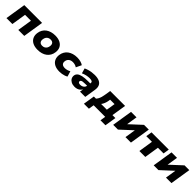

<svg xmlns="http://www.w3.org/2000/svg" viewBox="548 -2382 4388 4388"><g transform="rotate(45 2742.0 -188.5)"><path d="M36 0 115 -498H690L612 0H419L475 -353H284L228 0Z M1052 11Q953 11 888 -23Q823 -57 794.5 -117Q766 -177 776 -254Q784 -316 811.5 -363.5Q839 -411 883 -443.5Q927 -476 984 -492.5Q1041 -509 1107 -509Q1206 -509 1271 -475Q1336 -441 1364.5 -381.5Q1393 -322 1382 -244Q1375 -183 1347 -135Q1319 -87 1275.5 -54.5Q1232 -22 1175 -5.5Q1118 11 1052 11ZM1061 -129Q1099 -129 1127 -144.5Q1155 -160 1172.5 -188.5Q1190 -217 1194 -255Q1201 -308 1176 -338Q1151 -368 1097 -368Q1060 -368 1032 -353Q1004 -338 987 -310Q970 -282 965 -243Q958 -190 983 -159.5Q1008 -129 1061 -129Z M1755 11Q1659 11 1595 -22.5Q1531 -56 1502.5 -116Q1474 -176 1484 -254Q1492 -314 1519 -361.5Q1546 -409 1589.5 -441.5Q1633 -474 1690.5 -491.5Q1748 -509 1818 -509Q1878 -509 1931 -494.5Q1984 -480 2015 -456L1952 -324Q1927 -343 1892.5 -353Q1858 -363 1823 -363Q1790 -363 1764 -354.5Q1738 -346 1719.5 -330Q1701 -314 1690 -292.5Q1679 -271 1676 -244Q1669 -193 1697.5 -163.5Q1726 -134 1789 -134Q1823 -134 1859.5 -144.5Q1896 -155 1928 -174L1968 -42Q1943 -26 1908.5 -14Q1874 -2 1834.5 4.5Q1795 11 1755 11Z M2246 11Q2182 11 2137 -12.5Q2092 -36 2070 -75Q2048 -114 2054 -162Q2060 -207 2094.5 -237.5Q2129 -268 2199.5 -283.5Q2270 -299 2384 -299H2467L2453 -210H2378Q2329 -210 2299 -205.5Q2269 -201 2255 -190.5Q2241 -180 2238 -161Q2235 -140 2252 -126.5Q2269 -113 2305 -113Q2337 -113 2364 -124Q2391 -135 2409.5 -156Q2428 -177 2432 -205L2448 -307Q2454 -343 2430.5 -358.5Q2407 -374 2353 -374Q2304 -374 2252 -362.5Q2200 -351 2148 -327L2113 -450Q2150 -468 2195 -481.5Q2240 -495 2288.5 -502Q2337 -509 2383 -509Q2478 -509 2535.5 -481.5Q2593 -454 2615.5 -401.5Q2638 -349 2626 -272L2583 0H2413L2429 -99H2433Q2416 -63 2388.5 -38.5Q2361 -14 2325.5 -1.5Q2290 11 2246 11Z M2672 132 2716 -145H2785Q2808 -171 2823.5 -201Q2839 -231 2850.5 -270.5Q2862 -310 2870 -364L2891 -498H3373L3317 -145H3412L3368 132H3207L3228 0H2854L2833 132ZM2954 -142H3139L3173 -357H3030L3024 -314Q3017 -267 2998 -220Q2979 -173 2954 -142Z M3486 0 3565 -498H3742L3694 -193H3655L3985 -498H4139L4060 0H3883L3931 -305H3971L3640 0Z M4332 0 4387 -352H4204L4227 -498H4785L4762 -352H4579L4524 0Z M4795 0 4874 -498H5051L5003 -193H4964L5294 -498H5448L5369 0H5192L5240 -305H5280L4949 0Z"/></g></svg>

Font: Nunito Sans 10pt SemiExpanded Black
Style: Italic
Weight: 900
Width: 6
Italic angle: -9°
Designer: Vernon Adams
Foundry: Vernon Adams
Version: Version 3.101;gftools[0.9.27]